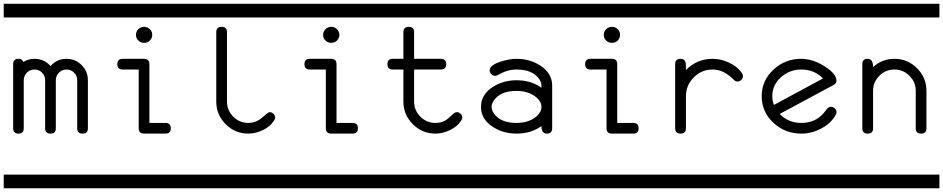

<svg xmlns="http://www.w3.org/2000/svg" viewBox="-20 -714 5040 1026"><path d="M0 -620.8V-693.8H500V-620.8ZM0 219.2H500V292.2H0ZM449.7 -28.6Q449.7 0 421.4 0Q392.6 0 392.6 -28.6V-285.2Q392.6 -309.3 375.7 -325.9Q358.9 -342.5 335.4 -342.5Q312 -342.5 295.2 -325.9Q278.3 -309.3 278.3 -285.2V-28.6Q278.3 0 250 0Q221.2 0 221.2 -28.6V-285.2Q221.2 -309.3 204.6 -325.9Q188 -342.5 164.6 -342.5Q140.6 -342.5 123.8 -325.9Q106.9 -309.3 106.9 -285.2V-28.6Q106.9 0 78.6 0Q50.3 0 50.3 -28.6V-371.1Q50.3 -399.7 78.6 -399.7Q98.1 -399.7 105 -383.1Q132.3 -399.7 164.6 -399.7Q215.8 -399.7 250 -361.1Q284.2 -399.7 335.4 -399.7Q382.8 -399.7 416.3 -366.1Q449.7 -332.5 449.7 -285.2Z M500 -620.8V-693.8H1000V-620.8ZM500 219.2H1000V292.2H500ZM793.5 -527.6Q793.5 -509.5 780.8 -497.3Q768.1 -485.1 750 -485.1Q731.9 -485.1 719.2 -497.3Q706.5 -509.5 706.5 -527.6Q706.5 -545.4 719.2 -558Q731.9 -570.6 750 -570.6Q768.1 -570.6 780.8 -558Q793.5 -545.4 793.5 -527.6ZM892.6 -28.6Q892.6 0 864.3 0H750Q721.2 0 721.2 -28.6V-342.5H635.7Q606.9 -342.5 606.9 -371.1Q606.9 -399.7 635.7 -399.7H750Q778.3 -399.7 778.3 -371.1V-57.1H864.3Q892.6 -57.1 892.6 -28.6Z M1000 -620.8V-693.8H1500V-620.8ZM1000 219.2H1500V292.2H1000ZM1450.2 -85.9Q1450.2 -78.4 1443.8 -68.6Q1423.8 -37.6 1384.3 -18.6Q1346.2 0 1306.6 0Q1236.3 0 1186 -50.3Q1135.7 -100.6 1135.7 -171.4V-542.2Q1135.7 -570.6 1164.6 -570.6Q1192.9 -570.6 1192.9 -542.2V-171.4Q1192.9 -124.3 1226.3 -90.7Q1259.8 -57.1 1306.6 -57.1Q1348.6 -57.1 1381.1 -85.9Q1413.6 -114.7 1420.4 -114.7Q1432.1 -114.7 1441.2 -106.1Q1450.2 -97.4 1450.2 -85.9Z M1500 -620.8V-693.8H2000V-620.8ZM1500 219.2H2000V292.2H1500ZM1793.5 -527.6Q1793.5 -509.5 1780.8 -497.3Q1768.1 -485.1 1750 -485.1Q1731.9 -485.1 1719.2 -497.3Q1706.5 -509.5 1706.5 -527.6Q1706.5 -545.4 1719.2 -558Q1731.9 -570.6 1750 -570.6Q1768.1 -570.6 1780.8 -558Q1793.5 -545.4 1793.5 -527.6ZM1892.6 -28.6Q1892.6 0 1864.3 0H1750Q1721.2 0 1721.2 -28.6V-342.5H1635.7Q1606.9 -342.5 1606.9 -371.1Q1606.9 -399.7 1635.7 -399.7H1750Q1778.3 -399.7 1778.3 -371.1V-57.1H1864.3Q1892.6 -57.1 1892.6 -28.6Z M2000 -620.8V-693.8H2500V-620.8ZM2000 219.2H2500V292.2H2000ZM2450.2 -85.9Q2450.2 -78.4 2443.8 -68.6Q2423.8 -37.6 2384.3 -18.6Q2346.2 0 2306.6 0Q2236.3 0 2186 -50.3Q2135.7 -100.6 2135.7 -171.4V-342.5H2078.6Q2050.3 -342.5 2050.3 -371.1Q2050.3 -399.7 2078.6 -399.7H2135.7V-542.2Q2135.7 -570.6 2164.6 -570.6Q2192.9 -570.6 2192.9 -542.2V-399.7H2335.4Q2364.3 -399.7 2364.3 -371.1Q2364.3 -342.5 2335.4 -342.5H2192.9V-171.4Q2192.9 -124.3 2226.3 -90.7Q2259.8 -57.1 2306.6 -57.1Q2339.4 -57.1 2362.8 -72Q2374.5 -79.3 2395.5 -99.9Q2411.1 -114.7 2420.4 -114.7Q2432.1 -114.7 2441.2 -106.1Q2450.2 -97.4 2450.2 -85.9Z M2500 -620.8V-693.8H3000V-620.8ZM2500 219.2H3000V292.2H2500ZM2930.7 -28.6Q2930.7 0 2902.1 0Q2873.5 0 2873.5 -40.3Q2817.4 0 2740.2 0Q2669.9 0 2614.3 -35.4Q2550.3 -76.4 2550.3 -143.1Q2550.3 -209 2614.3 -249.8Q2669.9 -285.2 2740.2 -285.2Q2817.4 -285.2 2873.5 -245.1V-256.6Q2873.5 -273.7 2861.8 -290.8Q2826.7 -342.5 2740.2 -342.5Q2690.9 -342.5 2642.6 -314Q2632.3 -308.6 2625.5 -308.6Q2614.3 -308.6 2605.5 -317.6Q2596.7 -326.7 2596.7 -338.4Q2596.7 -366.2 2656.7 -385Q2703.1 -399.7 2740.2 -399.7Q2810.5 -399.7 2866.2 -364.3Q2930.7 -322.8 2930.7 -256.6ZM2873.5 -143.1Q2873.5 -169.7 2847.7 -192.4Q2826.2 -211.4 2796.4 -220.2Q2770.5 -228.3 2740.2 -228.3Q2651.9 -228.3 2617.2 -174.3Q2606.9 -158.2 2606.9 -143.1Q2606.9 -127 2617.2 -110.8Q2651.9 -57.1 2740.2 -57.1Q2770.5 -57.1 2796.4 -64.9Q2826.2 -73.7 2847.7 -92.8Q2873.5 -115.7 2873.5 -143.1Z M3000 -620.8V-693.8H3500V-620.8ZM3000 219.2H3500V292.2H3000ZM3293.5 -527.6Q3293.5 -509.5 3280.8 -497.3Q3268.1 -485.1 3250 -485.1Q3231.9 -485.1 3219.2 -497.3Q3206.5 -509.5 3206.5 -527.6Q3206.5 -545.4 3219.2 -558Q3231.9 -570.6 3250 -570.6Q3268.1 -570.6 3280.8 -558Q3293.5 -545.4 3293.5 -527.6ZM3392.6 -28.6Q3392.6 0 3364.3 0H3250Q3221.2 0 3221.2 -28.6V-342.5H3135.7Q3106.9 -342.5 3106.9 -371.1Q3106.9 -399.7 3135.7 -399.7H3250Q3278.3 -399.7 3278.3 -371.1V-57.1H3364.3Q3392.6 -57.1 3392.6 -28.6Z M3500 -620.8V-693.8H4000V-620.8ZM3500 219.2H4000V292.2H3500ZM3950.2 -307.4Q3950.2 -295.7 3941.2 -287Q3932.1 -278.3 3920.4 -278.3Q3909.7 -278.3 3898.9 -289.8Q3846.7 -342.5 3788.1 -342.5Q3729.5 -342.5 3687.5 -300.7Q3645.5 -258.8 3645.5 -199.7V-28.6Q3645.5 0 3616.7 0Q3587.9 0 3587.9 -28.6V-371.1Q3587.9 -399.7 3616.7 -399.7Q3639.2 -399.7 3644 -378.2Q3645.5 -371.6 3645.5 -339.6Q3704.1 -399.7 3788.1 -399.7Q3831.5 -399.7 3874.5 -379.9Q3919.9 -358.9 3943.4 -325.7Q3950.2 -315.4 3950.2 -307.4Z M4000 -620.8V-693.8H4500V-620.8ZM4000 219.2H4500V292.2H4000ZM4450.2 -114.7Q4450.2 -107.4 4445.3 -99.1Q4419.4 -53.2 4366.7 -26.4Q4316.9 0 4261.7 0Q4176.3 0 4114.3 -56.6Q4050.3 -115.2 4050.3 -199.7Q4050.3 -284.4 4114.3 -343Q4176.3 -399.7 4261.7 -399.7Q4293.5 -399.7 4327.1 -388.4Q4365.2 -376 4402.8 -348.6Q4449.7 -314 4449.7 -283.4Q4449.7 -268.1 4435.1 -260.3L4146.5 -105Q4193.4 -57.1 4261.7 -57.1Q4335.4 -57.1 4380.4 -108.2Q4386.2 -115.2 4397 -129.3Q4407.7 -143.3 4420.4 -143.3Q4431.6 -143.3 4440.9 -134.8Q4450.2 -126.2 4450.2 -114.7ZM4377.9 -294.7Q4332 -342.5 4261.7 -342.5Q4200.7 -342.5 4154.8 -302.5Q4106.9 -261 4106.9 -199.7Q4106.9 -175.3 4115.7 -153.3Z M4500 -620.8V-693.8H5000V-620.8ZM4500 219.2H5000V292.2H4500ZM4930.7 -28.6Q4930.7 0 4902.3 0Q4873.5 0 4873.5 -28.6V-228.3Q4873.5 -275.4 4840.1 -309Q4806.6 -342.5 4759.5 -342.5Q4712.4 -342.5 4679 -309Q4645.5 -275.4 4645.5 -228.3V-28.6Q4645.5 0 4616.7 0Q4587.9 0 4587.9 -28.6V-371.1Q4587.9 -399.7 4616.7 -399.7Q4645.5 -399.7 4645.5 -355.7Q4694.3 -399.7 4759.3 -399.7Q4830.1 -399.7 4880.4 -349.4Q4930.7 -299.1 4930.7 -228.3Z"/></svg>

Font: EnergyBar
Style: Regular
Weight: 400
Italic angle: -10°
Version: 1.0 2000-03-28